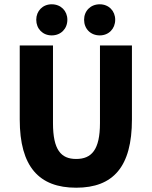

<svg xmlns="http://www.w3.org/2000/svg" viewBox="-20 -863 707 895"><path d="M335 12C508 12 595 -86 595 -306V-651H446V-289C446 -165 407 -122 335 -122C264 -122 227 -165 227 -289V-651H72V-306C72 -86 162 12 335 12ZM221 -698C264 -698 294 -729 294 -771C294 -812 264 -843 221 -843C179 -843 149 -812 149 -771C149 -729 179 -698 221 -698ZM445 -698C487 -698 517 -729 517 -771C517 -812 487 -843 445 -843C402 -843 372 -812 372 -771C372 -729 402 -698 445 -698Z"/></svg>

Font: Source Sans Pro
Style: Bold
Weight: 700
Designer: Paul D. Hunt
Foundry: Adobe Systems Incorporated
Version: Version 3.006;hotconv 1.0.111;makeotfexe 2.5.65597